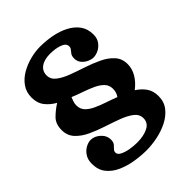

<svg xmlns="http://www.w3.org/2000/svg" viewBox="-221 -878 1007 1007"><g transform="rotate(-45 282.0 -375.0)"><path d="M367 -658Q367 -680 337 -690.8Q307 -701.5 268 -701.5Q224.5 -701.5 199.8 -683.5Q175 -665.5 175 -634Q175 -605 199.8 -585.5Q224.5 -566 263.5 -551.2Q302.5 -536.5 346.5 -522Q390.5 -507.5 429.5 -489Q468.5 -470.5 493.2 -443.2Q518 -416 518 -375Q518 -340.5 499.2 -309Q480.5 -277.5 447 -252Q476.5 -233.5 495.2 -207.2Q514 -181 514 -142Q514 -99.5 490.2 -69.5Q466.5 -39.5 429 -20.8Q391.5 -2 349 6.5Q306.5 15 269 15Q228.5 15 184.2 8Q140 1 101.5 -16Q63 -33 39 -62.8Q15 -92.5 15 -138Q15 -169.5 29 -190.2Q43 -211 62.5 -221.2Q82 -231.5 99 -231.5Q127 -231.5 151.5 -209.5Q176 -187.5 176 -156Q176 -138 168 -128.2Q160 -118.5 152 -111Q144 -103.5 144 -92Q144 -77.5 163 -67.8Q182 -58 209.5 -53.2Q237 -48.5 263 -48.5Q310.5 -48.5 343.2 -64.8Q376 -81 376 -116Q376 -145 350.8 -164.5Q325.5 -184 286 -198.8Q246.5 -213.5 202 -228Q157.5 -242.5 118 -261Q78.5 -279.5 53.2 -307Q28 -334.5 28 -375Q28 -420 52.8 -445.2Q77.5 -470.5 112.5 -493Q79.5 -511.5 58.2 -538.8Q37 -566 37 -608Q37 -647 57.5 -676.5Q78 -706 111.2 -725.5Q144.5 -745 183 -755Q221.5 -765 257 -765Q301.5 -765 344.8 -756.8Q388 -748.5 423.2 -730.2Q458.5 -712 479.8 -682.8Q501 -653.5 501 -612Q501 -583 487 -564Q473 -545 453.5 -535.5Q434 -526 417 -526Q401 -526 383 -534.2Q365 -542.5 352.5 -557.8Q340 -573 340 -594Q340 -612 346.8 -621.8Q353.5 -631.5 360.2 -639Q367 -646.5 367 -658ZM187 -461Q183.5 -452 178.8 -439.5Q174 -427 174 -412Q174 -386 190.2 -368.2Q206.5 -350.5 233.5 -337.8Q260.5 -325 292.8 -314.2Q325 -303.5 357.5 -291Q372 -311.5 372 -338Q372 -364.5 355.2 -382.2Q338.5 -400 311.2 -412.8Q284 -425.5 251.5 -436.8Q219 -448 187 -461Z"/></g></svg>

Font: Besley* Condensed
Style: Bold
Weight: 700
Width: 3
Designer: Owen Earl
Foundry: indestructible type*
Version: Version 3.000; ttfautohint (v1.8.3)